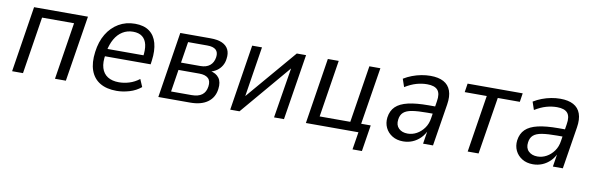

<svg xmlns="http://www.w3.org/2000/svg" viewBox="-46 -887 4351 1407"><g transform="rotate(10 2130.0 -184.0)"><path d="M43 0 120 -490H521L443 0H362L429 -425H191L124 0Z M821 9Q746 9 697 -20.5Q648 -50 627.5 -107Q607 -164 618 -245Q628 -323 662 -379.5Q696 -436 749.5 -467.5Q803 -499 871 -499Q937 -499 977.5 -469.5Q1018 -440 1033 -385Q1048 -330 1038 -255L1034 -226H677L686 -282H988L969 -265Q978 -323 969.5 -361Q961 -399 935.5 -419Q910 -439 867 -439Q823 -439 788.5 -417.5Q754 -396 731.5 -356.5Q709 -317 699 -264L696 -241Q685 -180 697.5 -139Q710 -98 743 -77Q776 -56 827 -56Q865 -56 904 -68Q943 -80 978 -107L1002 -51Q965 -20 916 -5.5Q867 9 821 9Z M1131 0 1208 -490H1432Q1487 -490 1520 -475Q1553 -460 1567 -431.5Q1581 -403 1575 -363Q1572 -334 1558 -310.5Q1544 -287 1522 -271.5Q1500 -256 1469 -248L1472 -254Q1517 -246 1539 -216Q1561 -186 1554 -134Q1546 -70 1498 -35Q1450 0 1368 0ZM1216 -56H1369Q1418 -56 1445.5 -76.5Q1473 -97 1479 -139Q1485 -181 1463.5 -201Q1442 -221 1397 -221H1242ZM1251 -277H1395Q1439 -277 1465.5 -298.5Q1492 -320 1498 -361Q1503 -398 1483 -416Q1463 -434 1419 -434H1276Z M1666 0 1743 -490H1816L1752 -84H1729L2075 -490H2144L2066 0H1992L2058 -407H2080L1735 0Z M2599 131 2620 0H2229L2306 -490H2387L2320 -65H2548L2615 -490H2697L2629 -65H2700L2669 131Z M2953 9Q2906 9 2872 -12Q2838 -33 2821.5 -67.5Q2805 -102 2810 -144Q2817 -195 2848.5 -225.5Q2880 -256 2940 -270Q3000 -284 3092 -284H3154L3145 -229H3093Q3023 -229 2980 -222Q2937 -215 2916 -196Q2895 -177 2891 -143Q2885 -101 2909.5 -77Q2934 -53 2976 -53Q3011 -53 3043 -70.5Q3075 -88 3098 -120Q3121 -152 3127 -196L3147 -323Q3157 -381 3134.5 -407.5Q3112 -434 3056 -434Q3016 -434 2976 -422.5Q2936 -411 2892 -384L2872 -443Q2901 -461 2934 -473.5Q2967 -486 3001.5 -492.5Q3036 -499 3069 -499Q3129 -499 3167 -478.5Q3205 -458 3220 -416.5Q3235 -375 3225 -313L3175 0H3101L3118 -108H3123Q3107 -70 3081 -44Q3055 -18 3022.5 -4.5Q2990 9 2953 9Z M3433 0 3500 -425H3336L3346 -490H3756L3746 -425H3582L3514 0Z M3919 9Q3872 9 3838 -12Q3804 -33 3787.5 -67.5Q3771 -102 3776 -144Q3783 -195 3814.5 -225.5Q3846 -256 3906 -270Q3966 -284 4058 -284H4120L4111 -229H4059Q3989 -229 3946 -222Q3903 -215 3882 -196Q3861 -177 3857 -143Q3851 -101 3875.5 -77Q3900 -53 3942 -53Q3977 -53 4009 -70.5Q4041 -88 4064 -120Q4087 -152 4093 -196L4113 -323Q4123 -381 4100.5 -407.5Q4078 -434 4022 -434Q3982 -434 3942 -422.5Q3902 -411 3858 -384L3838 -443Q3867 -461 3900 -473.5Q3933 -486 3967.5 -492.5Q4002 -499 4035 -499Q4095 -499 4133 -478.5Q4171 -458 4186 -416.5Q4201 -375 4191 -313L4141 0H4067L4084 -108H4089Q4073 -70 4047 -44Q4021 -18 3988.5 -4.5Q3956 9 3919 9Z"/></g></svg>

Font: Nunito Sans 10pt SemiCondensed
Style: Italic
Weight: 400
Width: 4
Italic angle: -9°
Designer: Vernon Adams
Foundry: Vernon Adams
Version: Version 3.101;gftools[0.9.27]